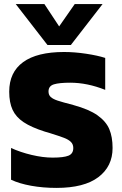

<svg xmlns="http://www.w3.org/2000/svg" viewBox="-20 -908 595 938"><path d="M57 -888H197L269 -779L345 -888H481L326 -688H212ZM34 -30V-185Q80 -164 135 -151Q190 -138 237 -138Q291 -138 314.5 -147.5Q338 -157 338 -185Q338 -203 326.5 -214.5Q315 -226 293 -234.5Q271 -243 223 -258Q207 -262 199 -265Q133 -286 95.5 -311Q58 -336 41.5 -371.5Q25 -407 25 -460Q25 -555 93 -604.5Q161 -654 293 -654Q344 -654 400.5 -645.5Q457 -637 494 -625V-469Q406 -504 323 -504Q270 -504 243.5 -496Q217 -488 217 -461Q217 -444 228 -434Q239 -424 261.5 -416.5Q284 -409 338 -395Q415 -374 456.5 -344.5Q498 -315 514 -277Q530 -239 530 -185Q530 -95 460.5 -42.5Q391 10 256 10Q190 10 132 -0.5Q74 -11 34 -30Z"/></svg>

Font: Kanit Bold
Style: Regular
Weight: 700
Designer: Katatrad Team
Foundry: CadsonDemak
Version: Version 1.000